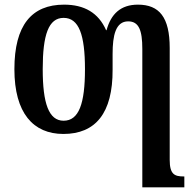

<svg xmlns="http://www.w3.org/2000/svg" viewBox="-20 -567 836 827"><path d="M593 240H774V193H771C732 193 711 184 711 122V-360C711 -493 666 -547 574 -547C500 -547 458 -507 439 -437H437C404 -512 343 -547 256 -547C116 -547 42 -458 42 -269C42 -80 123 10 253 10C391 10 466 -79 465 -267V-335C465 -414 478 -475 532 -475C578 -475 593 -437 593 -356ZM254 -47C190 -47 164 -122 164 -269C164 -417 189 -490 254 -490C320 -490 346 -417 346 -269C346 -121 320 -47 254 -47Z"/></svg>

Font: Noto Serif Condensed Semi
Style: Regular
Weight: 600
Width: 3
Designer: Monotype Design Team
Foundry: Monotype Imaging Inc.
Version: Version 1.002